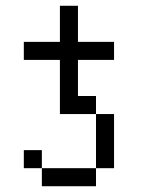

<svg xmlns="http://www.w3.org/2000/svg" viewBox="-20 -645 540 665"><path d="M250 -500H375V-437.5H250V-312.5H312.5V-250H187.5V-437.5H62.5V-500H187.5V-625H250ZM62.5 -125H125V-62.5H62.5ZM125 -62.5H312.5V0H125ZM312.5 -250H375V-62.5H312.5Z"/></svg>

Font: 寒蝉点阵体 16px
Style: Regular
Weight: 400
Designer: Designed by Warren2060
Foundry: ChillType
Version: Version 1.000